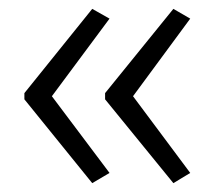

<svg xmlns="http://www.w3.org/2000/svg" viewBox="-20 -581 484 433"><path d="M35 -371V-357L188 -168L227 -191L97 -364L227 -539L188 -561ZM217 -371V-357L371 -168L409 -191L280 -364L409 -539L371 -561Z"/></svg>

Font: Noto Sans Kannada UI SemiCondensed Light
Style: Regular
Weight: 300
Width: 4
Designer: Jelle Bosma - Monotype Design Team
Foundry: Monotype Imaging Inc.
Version: Version 2.005